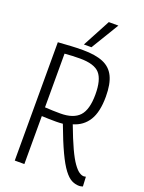

<svg xmlns="http://www.w3.org/2000/svg" viewBox="-168 -984 804 1072"><g transform="rotate(20 234.0 -448.0)"><path d="M442 10Q419 10 397.5 -1Q376 -12 352.5 -43Q329 -74 301.5 -132.5Q274 -191 239 -285Q219 -283 199 -283Q178 -283 156 -283.5Q134 -284 114 -285V0H57V-703Q99 -706 133 -708Q167 -710 204 -710Q278 -710 324 -691Q370 -672 391.5 -628Q413 -584 413 -509Q413 -418 382 -368Q351 -318 292 -301Q322 -221 345 -171.5Q368 -122 387 -95.5Q406 -69 421 -59Q436 -49 449 -49Q454 -49 461 -51L464 6Q460 7 454.5 8.5Q449 10 442 10ZM206 -334Q283 -334 318.5 -372Q354 -410 354 -501Q354 -588 322 -624Q290 -660 205 -660Q179 -660 160 -659Q141 -658 114 -656V-337Q162 -334 206 -334ZM198 -741 286 -906H343L243 -741Z"/></g></svg>

Font: Georama SemiCondensed Light
Style: Regular
Weight: 300
Width: 4
Designer: Jean-Baptiste Levee
Foundry: Production Type
Version: Version 1.000